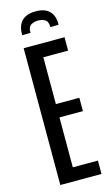

<svg xmlns="http://www.w3.org/2000/svg" viewBox="-155 -1111 679 1165"><g transform="rotate(-15 184.5 -528.5)"><path d="M70.3 0H329.1V-84H171.4V-397.5H318.8V-481.4H171.4V-775.4H327.1V-859.4H70.3ZM82.5 -937.5 134.3 -938.5C134 -963.5 140.2 -979.8 153.1 -987.3C165.9 -994.8 180.2 -998.7 195.8 -999C212.1 -999.3 226.8 -995.9 240 -988.8C253.2 -981.6 259.9 -965.7 260.3 -940.9L312 -941.9V-949.2C311.7 -984 301.7 -1010.8 282 -1029.5C262.3 -1048.3 233.6 -1057.3 195.8 -1056.6C156.7 -1056 128 -1045.7 109.6 -1025.9C91.2 -1006 82.2 -978.7 82.5 -943.8Z"/></g></svg>

Font: Antonio
Style: Regular
Weight: 400
Designer: Vernon Adams
Foundry: Vernon Adams
Version: Version 1.002